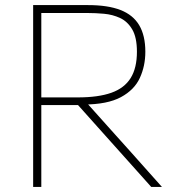

<svg xmlns="http://www.w3.org/2000/svg" viewBox="-20 -733 693 753"><path d="M110 0Q110 -61 110 -117Q110 -173 110 -238V-475Q110 -540.5 110 -596.5Q110 -652.5 110 -713Q136 -713 167.8 -713Q199.5 -713 238.5 -713Q277.5 -713 326 -713Q403 -713 452.5 -693.8Q502 -674.5 526 -634Q550 -593.5 550 -530Q550 -474.5 528.5 -427.5Q507 -380.5 454.2 -352Q401.5 -323.5 308 -323L310 -341L434.5 -202Q463.5 -170 496 -133.5Q528.5 -97 559.5 -62.2Q590.5 -27.5 615 0H573Q530.5 -47.5 490.8 -92Q451 -136.5 412 -180L277 -331L299 -321H137V-351H285Q365.5 -351 416.8 -369.2Q468 -387.5 492.5 -427Q517 -466.5 517 -530Q517 -586.5 498.5 -617.8Q480 -649 450.8 -662.5Q421.5 -676 388 -679Q354.5 -682 324 -682H126L142 -710Q142 -649.5 142 -593.5Q142 -537.5 142 -472V-238Q142 -173 142 -117Q142 -61 142 0Z"/></svg>

Font: Commissioner Thin Thin
Style: Regular
Weight: 250
Version: Version 1.000